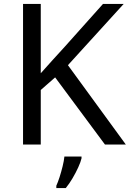

<svg xmlns="http://www.w3.org/2000/svg" viewBox="-20 -734 659 975"><path d="M619 0H513L260 -341L187 -277V0H97V-714H187V-362Q217 -396 248 -430Q279 -464 310 -498L503 -714H608L325 -403ZM394 70Q390 88 377.5 115.5Q365 143 348.5 171Q332 199 314 221H266V209Q274 192 282.5 165.5Q291 139 298 110.5Q305 82 307 61H394Z"/></svg>

Font: Noto Sans PhagsPa
Style: Regular
Weight: 400
Designer: Monotype Design Team
Foundry: Monotype Imaging Inc.
Version: Version 2.004; ttfautohint (v1.8.4.7-5d5b)